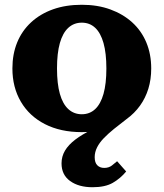

<svg xmlns="http://www.w3.org/2000/svg" viewBox="-20 -543 686 805"><path d="M219 -256Q219 -192 231 -149.5Q243 -107 266.5 -85.5Q290 -64 323 -64Q356 -64 379 -85.5Q402 -107 414 -149.5Q426 -192 426 -256Q426 -320 414 -362.5Q402 -405 379 -426.5Q356 -448 323 -448Q290 -448 266.5 -426.5Q243 -405 231 -362.5Q219 -320 219 -256ZM466 -42 457 -15Q438 -7 416 -1Q394 5 371 8Q348 11 323 11Q234 11 168.5 -22.5Q103 -56 67.5 -116.5Q32 -177 32 -256Q32 -316 52 -365Q72 -414 110.5 -449.5Q149 -485 202.5 -504Q256 -523 323 -523Q389 -523 442.5 -503.5Q496 -484 534.5 -449Q573 -414 593.5 -365Q614 -316 614 -256Q614 -210 602 -171Q590 -132 567 -100Q544 -68 511 -44Q482 -22 458 -2.5Q434 17 415.5 36Q397 55 387 75Q377 95 377 116Q377 139 388 150Q399 161 417 161Q436 161 449 151Q462 141 471 133L509 176Q485 205 453 223.5Q421 242 368 242Q310 242 274 216Q238 190 238 142Q238 113 252.5 88.5Q267 64 296 42Q325 20 367.5 -0.5Q410 -21 466 -42Z"/></svg>

Font: Roboto Serif 36pt
Style: Bold
Weight: 700
Version: Version 1.008